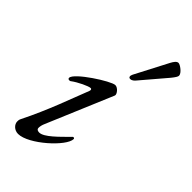

<svg xmlns="http://www.w3.org/2000/svg" viewBox="-214 -723 795 795"><g transform="rotate(45 183.5 -325.0)"><path d="M234 -475C242 -475 251 -482 257 -490L349 -598C361 -613 367 -622 367 -628C367 -643 338 -664 328 -664C318 -664 310 -652 303 -639L228 -495C223 -485 223 -475 234 -475ZM66 14C127 14 244 -92 244 -134C244 -137 241 -139 238 -139C236 -139 235 -138 234 -137C196 -99 151 -52 124 -52C117 -52 108 -54 108 -64C108 -72 110 -82 115 -93L237 -382C241 -391 224 -414 208 -414C184 -414 51 -328 51 -300C51 -295 54 -293 59 -293C61 -293 64 -293 66 -295C90 -313 133 -333 144 -333C151 -333 151 -327 149 -321C120 -248 85 -146 30 -36C27 -30 27 -25 27 -20C27 -4 43 14 66 14Z"/></g></svg>

Font: EB Garamond
Style: Italic
Weight: 400
Italic angle: -17.2°
Designer: Georg Duffner and Octavio Pardo
Foundry: Georg Duffner
Version: Version 1.000;PS 001.000;hotconv 1.0.88;makeotf.lib2.5.64775